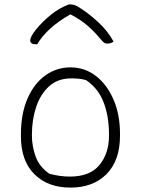

<svg xmlns="http://www.w3.org/2000/svg" viewBox="-20 -842 640 872"><path d="M300 -536Q365 -536 415.5 -497Q466 -458 495.5 -390Q525 -322 525 -234V-226Q525 -113 464 -51.5Q403 10 300 10Q197 10 136 -51Q75 -112 75 -223V-231Q75 -326 105 -394.5Q135 -463 186 -499.5Q237 -536 300 -536ZM303 -486Q243 -486 203.5 -450.5Q164 -415 144.5 -357Q125 -299 125 -231V-225Q125 -179 141.5 -132Q158 -85 204 -53Q252 -40 297 -40Q389 -40 432 -93Q475 -146 475 -225V-231Q475 -314 450.5 -377.5Q426 -441 371 -478Q355 -483 338 -484.5Q321 -486 303 -486ZM293 -822H302Q309 -822 320 -818.5Q331 -815 357 -797Q387 -777 427.5 -740Q468 -703 496 -653Q484 -644 467 -644Q458 -644 451.5 -649Q445 -654 432 -670Q407 -700 377 -726Q347 -752 300 -777Q245 -746 207.5 -711.5Q170 -677 149 -641H143Q128 -641 122.5 -646Q117 -651 117 -659Q117 -665 123.5 -678.5Q130 -692 146 -711Q175 -746 212.5 -776Q250 -806 293 -822Z"/></svg>

Font: Recursive Sn Csl St Lt
Style: Regular
Weight: 300
Version: Version 1.079;hotconv 1.0.112;makeotfexe 2.5.65598; ttfautoh